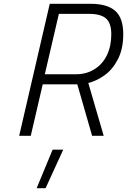

<svg xmlns="http://www.w3.org/2000/svg" viewBox="-20 -715 669 1011"><path d="M257 73H313L220 276H173ZM242 -695H457Q544 -695 586.5 -658Q629 -621 629 -535Q629 -458 601 -403.5Q573 -349 531 -319Q489 -289 445 -278L526 0H465L387 -271H205L142 0H81ZM380 -324Q435 -324 477.5 -350.5Q520 -377 543 -424.5Q566 -472 566 -534Q566 -593 538.5 -617.5Q511 -642 449 -642H290L216 -324Z"/></svg>

Font: Cairo Light
Style: Italic
Weight: 300
Italic angle: -13°
Designer: Mohamed Gaber, Accademia di Belle Arti di Urbino and others
Foundry: Kief Type Foundry, Accademia di Belle Arti di Urbino and others
Version: Version 3.011